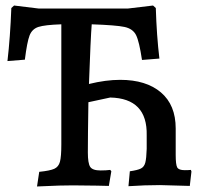

<svg xmlns="http://www.w3.org/2000/svg" viewBox="-20 -671 734 695"><path d="M673 -50 667 2 559 -1Q504 -1 445 3L450 -51Q478 -55 490 -61Q502 -67 506 -82.5Q510 -98 511 -132V-181Q514 -315 379 -318L300 -301Q298 -175 298 -119Q298 -80 306.5 -67Q315 -54 344 -54Q365 -54 379 -56L383 -51L374 2L331 1L244 0Q197 0 138 3L114 4L122 -49Q161 -53 176.5 -60Q192 -67 197 -85.5Q202 -104 202 -148V-583Q142 -581 119 -573.5Q96 -566 87 -542.5Q78 -519 70 -455L7 -450Q17 -536 21 -642L31 -651L121 -640H442L534 -651L544 -642Q547 -542 557 -459L494 -454Q484 -521 472.5 -544Q461 -567 430.5 -573.5Q400 -580 312 -583Q308 -534 302 -367Q363 -382 415 -382Q509 -382 562.5 -336.5Q616 -291 616 -206V-110Q616 -75 621.5 -65Q627 -55 649 -55Q662 -55 671 -56Z"/></svg>

Font: Alegreya SC Medium
Style: Regular
Weight: 500
Designer: Juan Pablo del Peral
Foundry: Huerta Tipografica
Version: Version 2.007; ttfautohint (v1.6)